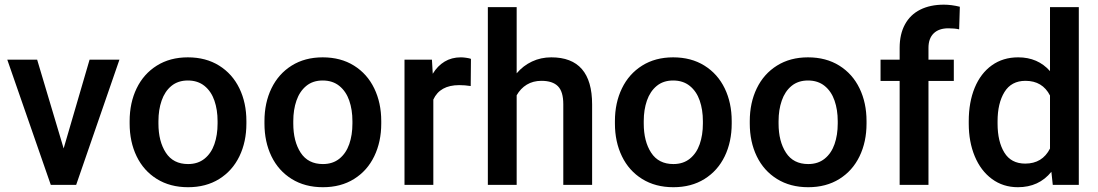

<svg xmlns="http://www.w3.org/2000/svg" viewBox="-20 -780 4634 810"><path d="M483.9 -528.3 301.3 0H223.1H194.3L10.7 -528.3H136.7L248.5 -153.8L357.9 -528.3Z M772.5 -538.1Q848.6 -538.1 904.5 -503.2Q960.4 -468.3 990 -407.2Q1019.5 -346.2 1019.5 -269V-258.8Q1019.5 -181.6 990 -120.6Q960.4 -59.6 904.8 -24.9Q849.1 9.8 773.4 9.8Q697.8 9.8 641.8 -24.9Q585.9 -59.6 556.4 -120.6Q526.9 -181.6 526.9 -258.8V-269Q526.9 -346.2 556.4 -407.2Q585.9 -468.3 641.6 -503.2Q697.3 -538.1 772.5 -538.1ZM773.4 -87.9Q814.9 -87.9 843 -110.6Q871.1 -133.3 884.5 -171.9Q897.9 -210.4 897.9 -258.8V-269Q897.9 -316.9 884.5 -355.7Q871.1 -394.5 842.8 -417.5Q814.5 -440.4 772.5 -440.4Q731 -440.4 703.1 -417.5Q675.3 -394.5 661.9 -355.7Q648.4 -316.9 648.4 -269V-258.8Q648.4 -183.6 679.7 -135.7Q710.9 -87.9 773.4 -87.9Z M1341.3 -538.1Q1417.5 -538.1 1473.4 -503.2Q1529.3 -468.3 1558.8 -407.2Q1588.4 -346.2 1588.4 -269V-258.8Q1588.4 -181.6 1558.8 -120.6Q1529.3 -59.6 1473.6 -24.9Q1418 9.8 1342.3 9.8Q1266.6 9.8 1210.7 -24.9Q1154.8 -59.6 1125.2 -120.6Q1095.7 -181.6 1095.7 -258.8V-269Q1095.7 -346.2 1125.2 -407.2Q1154.8 -468.3 1210.4 -503.2Q1266.1 -538.1 1341.3 -538.1ZM1342.3 -87.9Q1383.8 -87.9 1411.9 -110.6Q1439.9 -133.3 1453.4 -171.9Q1466.8 -210.4 1466.8 -258.8V-269Q1466.8 -316.9 1453.4 -355.7Q1439.9 -394.5 1411.6 -417.5Q1383.3 -440.4 1341.3 -440.4Q1299.8 -440.4 1272 -417.5Q1244.1 -394.5 1230.7 -355.7Q1217.3 -316.9 1217.3 -269V-258.8Q1217.3 -183.6 1248.5 -135.7Q1279.8 -87.9 1342.3 -87.9Z M1966.8 -531.7 1965.8 -417Q1941.4 -420.9 1917.5 -420.9Q1835.9 -420.9 1808.1 -359.9V0H1686.5V-528.3H1802.2L1805.7 -468.8Q1825.7 -502 1855.5 -520Q1885.3 -538.1 1924.3 -538.1Q1934.6 -538.1 1947.5 -536.1Q1960.4 -534.2 1966.8 -531.7Z M2478 -339.4V0H2356.4V-340.3Q2356.4 -393.6 2333.7 -416.3Q2311 -439 2264.2 -439Q2229 -439 2202.4 -422.9Q2175.8 -406.7 2159.7 -377.9V0H2038.1V-750H2159.7V-470.7Q2187 -502.9 2224.4 -520.5Q2261.7 -538.1 2305.7 -538.1Q2478 -538.1 2478 -339.4Z M2819.8 -538.1Q2896 -538.1 2951.9 -503.2Q3007.8 -468.3 3037.4 -407.2Q3066.9 -346.2 3066.9 -269V-258.8Q3066.9 -181.6 3037.4 -120.6Q3007.8 -59.6 2952.1 -24.9Q2896.5 9.8 2820.8 9.8Q2745.1 9.8 2689.2 -24.9Q2633.3 -59.6 2603.8 -120.6Q2574.2 -181.6 2574.2 -258.8V-269Q2574.2 -346.2 2603.8 -407.2Q2633.3 -468.3 2689 -503.2Q2744.6 -538.1 2819.8 -538.1ZM2820.8 -87.9Q2862.3 -87.9 2890.4 -110.6Q2918.5 -133.3 2931.9 -171.9Q2945.3 -210.4 2945.3 -258.8V-269Q2945.3 -316.9 2931.9 -355.7Q2918.5 -394.5 2890.1 -417.5Q2861.8 -440.4 2819.8 -440.4Q2778.3 -440.4 2750.5 -417.5Q2722.7 -394.5 2709.2 -355.7Q2695.8 -316.9 2695.8 -269V-258.8Q2695.8 -183.6 2727.1 -135.7Q2758.3 -87.9 2820.8 -87.9Z M3388.7 -538.1Q3464.8 -538.1 3520.8 -503.2Q3576.7 -468.3 3606.2 -407.2Q3635.7 -346.2 3635.7 -269V-258.8Q3635.7 -181.6 3606.2 -120.6Q3576.7 -59.6 3521 -24.9Q3465.3 9.8 3389.6 9.8Q3314 9.8 3258.1 -24.9Q3202.1 -59.6 3172.6 -120.6Q3143.1 -181.6 3143.1 -258.8V-269Q3143.1 -346.2 3172.6 -407.2Q3202.1 -468.3 3257.8 -503.2Q3313.5 -538.1 3388.7 -538.1ZM3389.6 -87.9Q3431.2 -87.9 3459.2 -110.6Q3487.3 -133.3 3500.7 -171.9Q3514.2 -210.4 3514.2 -258.8V-269Q3514.2 -316.9 3500.7 -355.7Q3487.3 -394.5 3459 -417.5Q3430.7 -440.4 3388.7 -440.4Q3347.2 -440.4 3319.3 -417.5Q3291.5 -394.5 3278.1 -355.7Q3264.6 -316.9 3264.6 -269V-258.8Q3264.6 -183.6 3295.9 -135.7Q3327.1 -87.9 3389.6 -87.9Z M3897 -578.1V-528.3H4003.9V-438.5H3897V0H3775.4V-438.5H3694.8V-528.3H3775.4V-578.1Q3775.4 -636.2 3797.9 -677.2Q3820.3 -718.3 3862.3 -739.3Q3904.3 -760.3 3961.9 -760.3Q3994.1 -760.3 4029.3 -751.5L4026.4 -656.2Q4007.3 -660.6 3981 -660.6Q3940.9 -660.6 3918.9 -639.2Q3897 -617.7 3897 -578.1Z M4531.2 -750V0H4421.4L4415.5 -55.2Q4362.8 9.8 4274.4 9.8Q4211.9 9.8 4164.8 -24.9Q4117.7 -59.6 4092.3 -120.6Q4066.9 -181.6 4066.9 -258.3V-268.6Q4066.9 -348.6 4092 -409.7Q4117.2 -470.7 4164.3 -504.4Q4211.4 -538.1 4275.4 -538.1Q4358.4 -538.1 4409.7 -480V-750ZM4409.7 -153.3V-377Q4377.9 -439 4306.2 -439Q4246.6 -439 4217.5 -391.6Q4188.5 -344.2 4188.5 -268.6V-258.3Q4188.5 -183.1 4217 -136.5Q4245.6 -89.8 4305.2 -89.8Q4377.4 -89.8 4409.7 -153.3Z"/></svg>

Font: Heebo Medium
Style: Regular
Weight: 500
Designer: Oded Ezer
Foundry: Meir Sadan
Version: Version 2.001; ttfautohint (v1.5.14-ce02) -l 8 -r 50 -G 200 